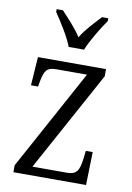

<svg xmlns="http://www.w3.org/2000/svg" viewBox="-86 -821 601 875"><g transform="rotate(10 214.0 -383.0)"><path d="M188 -606H259C277 -651 316 -715 343 -753V-766H314C281 -730 249 -698 224 -657C198 -698 166 -730 133 -766H104V-753C130 -715 171 -651 188 -606ZM39 0H375L379 -153H347L343 -118C336 -61 325 -40 279 -40H120L373 -503V-536H58L49 -404H82L85 -423C95 -477 104 -496 150 -496H292L39 -32Z"/></g></svg>

Font: Noto Serif Armenian Condensed Light
Style: Regular
Weight: 300
Width: 3
Designer: Monotype Design Team
Foundry: Monotype Imaging Inc.
Version: Version 2.008